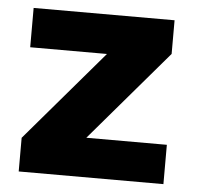

<svg xmlns="http://www.w3.org/2000/svg" viewBox="-43 -564 623 608"><g transform="rotate(5 268.0 -260.0)"><path d="M38 0H498V-125H242L488 -413V-520H40V-395H284L38 -107Z"/></g></svg>

Font: Aspekta 800
Style: Regular
Weight: 800
Designer: Ivo Dolenc
Version: Version 2.000